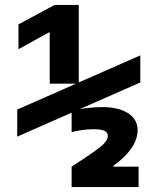

<svg xmlns="http://www.w3.org/2000/svg" viewBox="-20 -755 640 780"><path d="M182 -415V-623H178L55 -555V-656L202 -735H300V-415ZM271 -78Q334 -119 365.5 -141.5Q397 -164 407.5 -177.5Q418 -191 418 -203Q418 -217 404.5 -223.5Q391 -230 360 -230Q335 -230 312 -226.5Q289 -223 271 -218V-305Q292 -311 329 -315.5Q366 -320 395 -320Q462 -320 500.5 -295Q539 -270 539 -226Q539 -208 532.5 -189Q526 -170 513 -151.5Q500 -133 482 -115.5Q464 -98 441 -82V-78H543V5H271ZM50 -200V-310L550 -530V-420Z"/></svg>

Font: M PLUS Code Latin Expanded
Style: Bold
Weight: 700
Width: 7
Designer: Coji Morishita
Foundry: UNDERFOREST DESIGN
Version: Version 1.002; ttfautohint (v1.8.3)